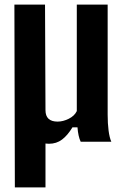

<svg xmlns="http://www.w3.org/2000/svg" viewBox="-20 -620 550 840"><path d="M45 200 43 -600H177L179 -138Q179 -88 232 -88Q256 -88 281 -100.5Q306 -113 316 -134V-600H451V-118Q451 -80 455 -49Q459 -18 467 0H333Q322 -23 319 -63H297Q276 -28 251.5 -9.5Q227 9 194 9Q185 9 179 8V200Z"/></svg>

Font: Big Shoulders Text ExtraBold
Style: Regular
Weight: 800
Designer: Patric King
Foundry: XO Type Co
Version: Version 1.000; ttfautohint (v1.8.2)